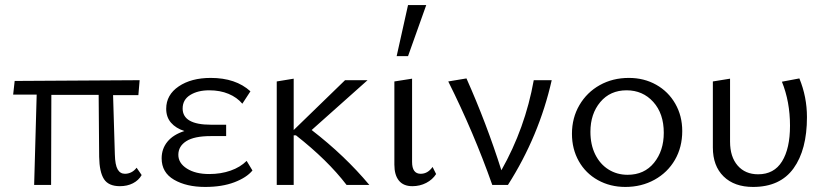

<svg xmlns="http://www.w3.org/2000/svg" viewBox="-20 -731 3269 759"><path d="M125 -357H32L38 -411L532 -414L527 -355H427L434 -121Q435 -79 445 -61.5Q455 -44 474 -44Q487 -44 499 -50Q511 -56 520 -68L540 -39Q528 -18 505.5 -6.5Q483 5 454 5Q409 5 391 -23Q373 -51 372 -111L370 -356H183L182 0H115Z M619 -105Q619 -143 642 -171Q665 -199 709 -213Q675 -224 656 -246Q637 -268 637 -301Q637 -356 686.5 -389.5Q736 -423 813 -423Q912 -423 970 -370L938 -321Q917 -346 883.5 -360Q850 -374 807 -374Q762 -374 732 -355.5Q702 -337 702 -302Q702 -270 730 -254Q758 -238 813 -238H874V-193H813Q748 -193 716.5 -173Q685 -153 685 -119Q685 -86 719 -64.5Q753 -43 807 -43Q853 -43 891.5 -56.5Q930 -70 955 -95L978 -57Q955 -29 906.5 -10.5Q858 8 791 8Q717 8 668 -20.5Q619 -49 619 -105Z M1150 -196H1141V0H1074V-409L1141 -420V-217L1344 -414H1433L1212 -217Q1343 -116 1440 0H1350Q1275 -98 1150 -196Z M1539 -80V-409L1609 -420V-91Q1609 -44 1643 -44Q1671 -44 1690 -71L1704 -43Q1690 -21 1665 -8Q1640 5 1610 5Q1575 5 1557 -17Q1539 -39 1539 -80ZM1593 -711H1665L1593 -509H1548Z M1752 -409 1824 -421Q1903 -244 1962 -58Q2056 -224 2090 -414H2161Q2111 -193 1988 0H1926Q1853 -207 1752 -409Z M2241 -202Q2241 -265 2270.5 -315.5Q2300 -366 2351 -394.5Q2402 -423 2466 -423Q2526 -423 2574 -396Q2622 -369 2649.5 -321Q2677 -273 2677 -213Q2677 -149 2648 -99Q2619 -49 2567.5 -20.5Q2516 8 2452 8Q2392 8 2343.5 -19Q2295 -46 2268 -94Q2241 -142 2241 -202ZM2604 -206Q2604 -282 2562.5 -328Q2521 -374 2457 -374Q2392 -374 2353 -327.5Q2314 -281 2314 -210Q2314 -159 2333 -120.5Q2352 -82 2385.5 -61Q2419 -40 2461 -40Q2527 -40 2565.5 -87.5Q2604 -135 2604 -206Z M2798 -148V-409L2866 -420V-171Q2866 -111 2896 -76.5Q2926 -42 2977 -42Q3040 -42 3071.5 -93Q3103 -144 3103 -234Q3103 -329 3071 -408L3140 -421Q3170 -348 3170 -268Q3170 -139 3117 -65.5Q3064 8 2957 8Q2883 8 2840.5 -33.5Q2798 -75 2798 -148Z"/></svg>

Font: LXGW Bright TC
Style: Regular
Weight: 400
Designer: Christian Thalmann (Catharsis Fonts)
Foundry: LXGW / Christian Thalmann (Catharsis Fonts) / Fontworks Inc.
Version: Version 5.501